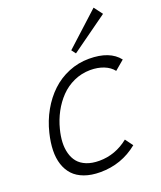

<svg xmlns="http://www.w3.org/2000/svg" viewBox="-165 -1016 945 1129"><g transform="rotate(-20 307.5 -451.5)"><path d="M465.8 -121.1 501 -73.2Q399.4 9.8 266.1 9.8Q209.5 9.8 166.7 -5.9Q124 -21.5 97.9 -49.6Q71.8 -77.6 58.8 -117.4Q45.9 -157.2 47.1 -205.6Q48.3 -253.9 62 -310.1Q79.1 -380.9 113.3 -441.4Q147.5 -502 194.3 -546.1Q241.2 -590.3 301.8 -615.2Q362.3 -640.1 429.2 -640.1Q559.1 -640.1 615.2 -567.9L556.2 -518.1Q535.2 -545.4 498 -560.3Q460.9 -575.2 413.1 -575.2Q358.4 -574.7 310.5 -553Q262.7 -531.2 227.3 -494.4Q191.9 -457.5 166.7 -410.6Q141.6 -363.8 127.9 -310.1Q117.2 -268.6 115.5 -231.7Q113.8 -194.8 122.6 -162.1Q131.3 -129.4 150.6 -106Q169.9 -82.5 203.6 -68.8Q237.3 -55.2 283.2 -55.2Q383.3 -55.2 465.8 -121.1ZM558.1 -913.1 598.1 -859.9 369.1 -695.8 349.1 -722.2Z"/></g></svg>

Font: Sinkin Sans 300 Light Italic
Style: Regular
Weight: 300
Italic angle: -112°
Designer: Keith Bates
Foundry: K-Type
Version: Sinkin Sans (version 1.0)  by Keith Bates   •   © 2014   www